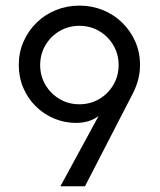

<svg xmlns="http://www.w3.org/2000/svg" viewBox="-20 -653 561 673"><path d="M191.7 0 325.7 -246.5Q306.9 -232.6 286.8 -227.4Q266.7 -222.2 246.5 -222.2Q206.2 -222.2 169.8 -237.5Q133.3 -252.8 105.6 -280.2Q77.8 -307.6 61.8 -344.8Q45.8 -381.9 45.8 -425.7Q45.8 -469.4 62.5 -507.3Q79.2 -545.1 108.3 -573.6Q137.5 -602.1 176 -617.7Q214.6 -633.3 258.3 -633.3Q302.1 -633.3 340.6 -617.7Q379.2 -602.1 408.3 -573.6Q437.5 -545.1 454.2 -507.3Q470.8 -469.4 470.8 -425.7Q470.8 -398.6 464.2 -373.6Q457.6 -348.6 445.8 -325.7L277.8 0ZM258.3 -287.5Q296.5 -287.5 327.8 -305.9Q359 -324.3 377.4 -355.6Q395.8 -386.8 395.8 -425Q395.8 -463.2 377.4 -494.4Q359 -525.7 327.8 -544.1Q296.5 -562.5 258.3 -562.5Q220.1 -562.5 188.9 -544.1Q157.6 -525.7 139.2 -494.4Q120.8 -463.2 120.8 -425Q120.8 -386.8 139.2 -355.6Q157.6 -324.3 188.9 -305.9Q220.1 -287.5 258.3 -287.5Z"/></svg>

Font: Afacad Flux
Style: Regular
Weight: 400
Designer: Kristian Moeller
Foundry: Dicotype
Version: Version 1.100